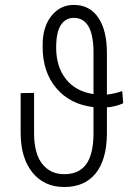

<svg xmlns="http://www.w3.org/2000/svg" viewBox="-20 -746 542 776"><path d="M478 -328.6Q447.3 -314.9 412.1 -312V-202.6Q410.6 -99.1 366.2 -44.7Q321.8 9.8 239.7 9.8Q158.7 9.8 111.3 -48.6Q64 -106.9 63.5 -207.5V-369.6L117.7 -370.6V-204.1Q118.7 -123 151.6 -82.5Q184.6 -42 239.7 -42Q298.8 -42 327.9 -81.5Q356.9 -121.1 357.9 -202.6V-313Q263.2 -324.2 207.8 -389.4Q152.3 -454.6 152.3 -557.1V-563.5Q152.3 -637.2 187.7 -681.6Q223.1 -726.1 278.3 -726.1Q342.3 -726.1 377.2 -674.8Q412.1 -623.5 412.1 -531.7V-363.8Q443.8 -367.2 474.1 -377.9ZM207 -553.2Q207 -476.6 246.3 -426.5Q285.6 -376.5 357.9 -365.7V-541.5Q355.5 -673.8 278.3 -673.8Q245.1 -673.8 226.1 -645Q207 -616.2 207 -553.2Z"/></svg>

Font: Roboto Condensed Light
Style: Regular
Weight: 300
Designer: Google
Version: Version 2.134; 2016